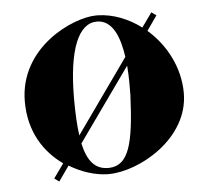

<svg xmlns="http://www.w3.org/2000/svg" viewBox="-41 -471 609 561"><g transform="rotate(-5 263.0 -190.0)"><path d="M422 -422 392 -380C355 -408 310 -426 265 -427H261C192 -427 31 -353 31 -194C31 -105 73 -43 127 -5L97 37L111 47L142 3C178 25 218 37 252 38H257C346 38 496 -45 496 -179C496 -254 459 -323 406 -369L436 -412ZM175 -189C175 -337 208 -409 261 -409C308 -409 327 -355 335 -299L181 -82C177 -111 175 -146 175 -189ZM340 -187C334 -43 317 17 261 20H257C220 20 197 -4 185 -58L338 -273C341 -238 340 -205 340 -187Z"/></g></svg>

Font: Purple Purse
Style: Regular
Weight: 400
Designer: Astigmatic (AOETI)
Foundry: Astigmatic (AOETI)
Version: Version 1.000